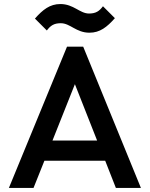

<svg xmlns="http://www.w3.org/2000/svg" viewBox="-20 -931 742 951"><path d="M24 0H146L200 -135H501L554 0H678L392 -700H312ZM153 -839 212 -780C230 -804 247 -816 281 -816C328 -816 357 -769 423 -769C475 -769 510 -797 549 -841L490 -900C472 -876 455 -864 421 -864C375 -864 345 -911 279 -911C227 -911 192 -883 153 -839ZM240 -235 351 -514 461 -235Z"/></svg>

Font: MV Cash Medium
Style: Regular
Weight: 500
Designer: Rodrigo Fuenzalida
Foundry: fragTYPE
Version: Version 1.100;Glyphs 3.1.2 (3151)